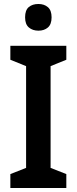

<svg xmlns="http://www.w3.org/2000/svg" viewBox="-20 -944 385 964"><path d="M313 0H32V-70L111 -101V-612L32 -644V-714H313V-644L234 -612V-101L313 -70ZM173 -924Q202 -924 220.5 -908Q239 -892 239 -857Q239 -822 220.5 -806Q202 -790 173 -790Q144 -790 125 -806Q106 -822 106 -857Q106 -893 124.5 -908.5Q143 -924 173 -924Z"/></svg>

Font: Noto Sans Tamil SemiCondensed SemiBold
Style: Regular
Weight: 600
Width: 4
Designer: Jelle Bosma - Monotype Design Team
Foundry: Monotype Imaging Inc.
Version: Version 2.004; ttfautohint (v1.8.4.7-5d5b)